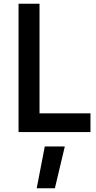

<svg xmlns="http://www.w3.org/2000/svg" viewBox="-20 -705 515 1025"><path d="M79 -685H191V-100H463V0H79ZM219 77H326L273 300H176Z"/></svg>

Font: Cairo SemiBold
Style: Regular
Weight: 600
Designer: Mohamed Gaber, Accademia di Belle Arti di Urbino and others
Foundry: Kief Type Foundry, Accademia di Belle Arti di Urbino and others
Version: Version 3.011